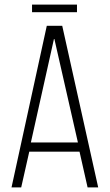

<svg xmlns="http://www.w3.org/2000/svg" viewBox="-20 -813 476 833"><path d="M119 -793H314V-760H119ZM325 -155H107L72 0H30L183 -701H250L406 0H360ZM215 -648 114 -195H318Z"/></svg>

Font: Bebas Neue Book
Style: Regular
Weight: 400
Designer: Ryoichi Tsunekawa
Foundry: Ryoichi Tsunekawa
Version: Version 001.003